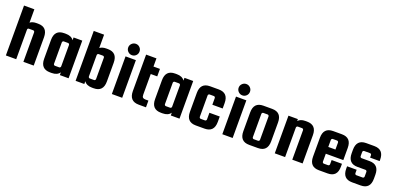

<svg xmlns="http://www.w3.org/2000/svg" viewBox="2 -1502 4802 2339"><g transform="rotate(20 2403.0 -332.5)"><path d="M179 0H45V-647H179V-474Q209 -498 261 -498H282Q406 -498 406 -366V0H272V-382Q272 -390 266.5 -396Q261 -402 253 -402H198Q181 -402 179 -384Z M745 -488H858V0H745V-36Q714 10 642 10H621Q497 10 497 -122V-366Q497 -498 621 -498H642Q714 -498 745 -452ZM724 -106V-382Q724 -390 718.5 -396Q713 -402 705 -402H650Q642 -402 636.5 -396Q631 -390 631 -382V-106Q631 -98 636.5 -92Q642 -86 650 -86H705Q713 -86 718.5 -92Q724 -98 724 -106Z M1165 -498H1186Q1310 -498 1310 -366V-122Q1310 10 1186 10H1165Q1093 10 1062 -36V0H949V-647H1083V-474Q1115 -498 1165 -498ZM1083 -382V-106Q1083 -98 1088.5 -92Q1094 -86 1102 -86H1157Q1165 -86 1170.5 -92Q1176 -98 1176 -106V-382Q1176 -390 1170.5 -396Q1165 -402 1157 -402H1102Q1094 -402 1088.5 -396Q1083 -390 1083 -382Z M1537.5 -549Q1516 -528 1486 -528Q1456 -528 1434 -549.5Q1412 -571 1412 -601.5Q1412 -632 1434 -653.5Q1456 -675 1486 -675Q1516 -675 1537.5 -653.5Q1559 -632 1559 -601Q1559 -570 1537.5 -549ZM1419 0V-488H1553V0Z M1825 -77H1865V10H1771Q1647 10 1647 -122V-594H1781V-488H1865V-391H1781V-125Q1781 -97 1792 -87Q1803 -77 1825 -77Z M2183 -488H2296V0H2183V-36Q2152 10 2080 10H2059Q1935 10 1935 -122V-366Q1935 -498 2059 -498H2080Q2152 -498 2183 -452ZM2162 -106V-382Q2162 -390 2156.5 -396Q2151 -402 2143 -402H2088Q2080 -402 2074.5 -396Q2069 -390 2069 -382V-106Q2069 -98 2074.5 -92Q2080 -86 2088 -86H2143Q2151 -86 2156.5 -92Q2162 -98 2162 -106Z M2748 -296H2614V-382Q2614 -390 2608.5 -396Q2603 -402 2595 -402H2540Q2532 -402 2526.5 -396Q2521 -390 2521 -382V-106Q2521 -98 2526.5 -92Q2532 -86 2540 -86H2595Q2603 -86 2608.5 -92Q2614 -98 2614 -106V-192H2748V-122Q2748 10 2624 10H2511Q2387 10 2387 -122V-366Q2387 -498 2511 -498H2624Q2748 -498 2748 -366Z M2969.5 -549Q2948 -528 2918 -528Q2888 -528 2866 -549.5Q2844 -571 2844 -601.5Q2844 -632 2866 -653.5Q2888 -675 2918 -675Q2948 -675 2969.5 -653.5Q2991 -632 2991 -601Q2991 -570 2969.5 -549ZM2851 0V-488H2985V0Z M3440 -366V-122Q3440 10 3316 10H3203Q3079 10 3079 -122V-366Q3079 -498 3203 -498H3316Q3440 -498 3440 -366ZM3306 -94V-395Q3306 -403 3300.5 -409Q3295 -415 3287 -415H3232Q3224 -415 3218.5 -409Q3213 -403 3213 -395V-94Q3213 -86 3218.5 -80Q3224 -74 3232 -74H3287Q3295 -74 3300.5 -80Q3306 -86 3306 -94Z M3665 0H3531V-488H3653V-463Q3684 -498 3747 -498H3768Q3892 -498 3892 -366V0H3758V-382Q3758 -390 3752.5 -396Q3747 -402 3739 -402H3684Q3676 -402 3670.5 -396Q3665 -390 3665 -382Z M4220 -498Q4344 -498 4344 -366V-208H4117V-106Q4117 -98 4122.5 -92Q4128 -86 4136 -86H4191Q4199 -86 4204.5 -92Q4210 -98 4210 -106V-160H4344V-122Q4344 10 4220 10H4107Q3983 10 3983 -122V-366Q3983 -498 4107 -498ZM4117 -296H4210V-386Q4210 -394 4204.5 -400Q4199 -406 4191 -406H4136Q4128 -406 4122.5 -400Q4117 -394 4117 -386Z M4648 -306Q4772 -306 4772 -174V-122Q4772 10 4648 10H4537Q4413 10 4413 -122V-153H4537V-109Q4537 -101 4542.5 -95Q4548 -89 4556 -89H4638Q4646 -89 4651.5 -95Q4657 -101 4657 -109V-169Q4657 -177 4651.5 -183Q4646 -189 4638 -189H4535Q4411 -189 4411 -321V-366Q4411 -498 4535 -498H4640Q4764 -498 4764 -366V-348H4640V-379Q4640 -387 4634.5 -393Q4629 -399 4621 -399H4545Q4537 -399 4531.5 -393Q4526 -387 4526 -379V-326Q4526 -318 4531.5 -312Q4537 -306 4545 -306Z"/></g></svg>

Font: Squada One
Style: Regular
Weight: 400
Designer: Joe Prince
Foundry: Joe Prince
Version: Version 1.001